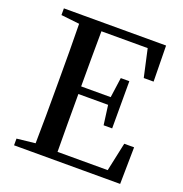

<svg xmlns="http://www.w3.org/2000/svg" viewBox="-132 -854 926 971"><g transform="rotate(20 331.5 -368.5)"><path d="M569 -198 536 -44H266C265 -143 265 -244 265 -355H425L439 -250H485V-504H439L424 -396H265C265 -499 265 -597 266 -693H515L548 -544H601L598 -737H48V-701L147 -690C149 -592 149 -492 149 -394V-343C149 -243 149 -144 147 -47L48 -36V0H619L622 -198Z"/></g></svg>

Font: Source Han Serif CN SemiBold
Style: Regular
Weight: 600
Designer: Ryoko NISHIZUKA 西塚涼子 (kana & ideographs); Frank Grießhammer (Latin, Greek & Cyrillic); Wenlong ZHANG 张文龙 (bopomofo); San
Foundry: Adobe Systems Incorporated
Version: Version 1.000;PS 1;hotconv 16.6.53;makeotf.lib2.5.65590